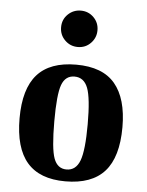

<svg xmlns="http://www.w3.org/2000/svg" viewBox="-51 -736 603 788"><g transform="rotate(5 250.0 -342.0)"><path d="M461.9 -231.9Q461.9 -108.4 408.9 -49.3Q356 9.8 247.1 9.8Q141.6 9.8 89.8 -50Q38.1 -109.9 38.1 -231.9Q38.1 -353.5 90.6 -412.4Q143.1 -471.2 251 -471.2Q359.9 -471.2 410.9 -410.4Q461.9 -349.6 461.9 -231.9ZM318.8 -231.9Q318.8 -339.4 303 -380.6Q287.1 -421.9 248 -421.9Q210.4 -421.9 195.8 -382.3Q181.2 -342.8 181.2 -231.9Q181.2 -119.1 196 -79.1Q210.9 -39.1 248 -39.1Q286.6 -39.1 302.7 -81.3Q318.8 -123.5 318.8 -231.9ZM175.3 -619.1Q175.3 -650.9 197.5 -672.4Q219.7 -693.8 250.5 -693.8Q281.7 -693.8 303.5 -672.1Q325.2 -650.4 325.2 -619.1Q325.2 -588.4 303.7 -566.2Q282.2 -543.9 250.5 -543.9Q219.2 -543.9 197.3 -565.7Q175.3 -587.4 175.3 -619.1Z"/></g></svg>

Font: Tinos
Style: Bold
Weight: 700
Designer: Steve Matteson
Foundry: Monotype Imaging Inc.
Version: Version 1.23